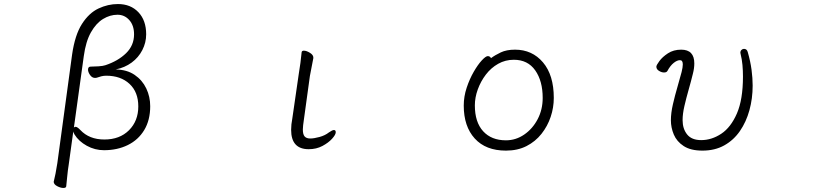

<svg xmlns="http://www.w3.org/2000/svg" viewBox="-20 -730 4040 951"><path d="M337 -459 264 78Q260 105 255 130Q250 155 247 166Q247 167 246.5 168Q246 169 246 170Q246 183 263 192Q280 201 294 201Q307 201 308 193Q310 175 313 143.5Q316 112 320 88L343 -79L345 -72L349 -64Q370 -30 410 -8Q450 14 495 14Q561 14 613 -11.5Q665 -37 694.5 -86Q724 -135 724 -204Q724 -251 704.5 -292Q685 -333 647 -359Q609 -385 553 -386Q598 -395 632 -420Q666 -445 685 -482Q704 -519 704 -560Q704 -629 665.5 -669.5Q627 -710 564 -710Q515 -710 468 -688Q421 -666 386 -611.5Q351 -557 337 -459ZM346 -98 395 -452Q405 -525 430.5 -570Q456 -615 490.5 -636Q525 -657 562 -657Q597 -657 620.5 -630.5Q644 -604 644 -560Q644 -505 604.5 -466.5Q565 -428 502 -407Q490 -403 468 -401.5Q446 -400 429 -400Q416 -400 416 -385Q416 -373 426 -358.5Q436 -344 451 -344Q456 -344 459 -345Q470 -349 481.5 -352Q493 -355 506 -355Q578 -355 621.5 -314.5Q665 -274 665 -203Q665 -131 619 -85Q573 -39 497 -39Q422 -39 378 -86Q363 -102 354 -102Q349 -102 346 -98Z M1460 -365 1428 -144Q1422 -113 1422 -87Q1422 9 1509 9Q1547 9 1577 -7Q1607 -23 1625 -43Q1643 -63 1643 -75Q1643 -86 1634 -86Q1626 -86 1609 -74Q1590 -59 1562.5 -51.5Q1535 -44 1517 -44Q1498 -44 1489 -54Q1480 -64 1480 -89Q1480 -98 1481.5 -110Q1483 -122 1485 -136L1515 -354L1532 -442V-445Q1532 -458 1515 -468.5Q1498 -479 1485 -479Q1475 -479 1474 -471Q1472 -448 1468 -418Q1464 -388 1460 -365Z M2412 -442Q2407 -452 2396 -452Q2386 -452 2366.5 -431Q2347 -410 2326.5 -374.5Q2306 -339 2291.5 -295.5Q2277 -252 2277 -207Q2277 -104 2331.5 -44Q2386 16 2486 16Q2544 16 2588 -6.5Q2632 -29 2662 -67Q2692 -105 2707.5 -151Q2723 -197 2723 -245Q2723 -358 2669.5 -421Q2616 -484 2531 -484Q2489 -484 2460.5 -470.5Q2432 -457 2412 -442ZM2486 -35Q2414 -35 2373 -80Q2332 -125 2332 -208Q2332 -247 2346.5 -287Q2361 -327 2386.5 -360.5Q2412 -394 2447.5 -414Q2483 -434 2525 -434Q2594 -434 2631 -381.5Q2668 -329 2668 -245Q2668 -187 2643 -139.5Q2618 -92 2576.5 -63.5Q2535 -35 2486 -35Z M3459 16Q3521 16 3567.5 -10Q3614 -36 3645 -81Q3676 -126 3692 -184Q3708 -242 3708 -306Q3708 -343 3702.5 -384.5Q3697 -426 3684 -471Q3680 -488 3665 -488Q3658 -488 3652.5 -482.5Q3647 -477 3647 -469Q3647 -468 3647.5 -467Q3648 -466 3648 -464Q3655 -436 3657.5 -408Q3660 -380 3660 -351Q3660 -237 3630 -168Q3600 -99 3552.5 -67.5Q3505 -36 3453 -36Q3406 -36 3383.5 -64Q3361 -92 3361 -135Q3361 -166 3370 -205Q3379 -244 3391 -286Q3403 -328 3412 -365Q3419 -392 3419 -416Q3419 -484 3354 -484Q3316 -484 3288.5 -466Q3261 -448 3246 -427.5Q3231 -407 3231 -400Q3231 -387 3244 -379Q3257 -371 3269 -371Q3282 -371 3286 -379Q3300 -405 3317 -418.5Q3334 -432 3348 -432Q3362 -432 3362 -411Q3362 -397 3356 -373Q3348 -342 3335.5 -299.5Q3323 -257 3313 -213.5Q3303 -170 3303 -134Q3303 -98 3317.5 -63.5Q3332 -29 3366.5 -6.5Q3401 16 3459 16Z"/></svg>

Font: Klee One
Style: Regular
Weight: 400
Designer: Fontworks Inc.
Foundry: Fontworks Inc.
Version: Version 1.100